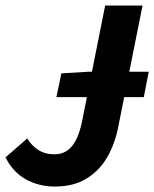

<svg xmlns="http://www.w3.org/2000/svg" viewBox="-25 -672 565 704"><path d="M181.8 -315.8 200 -403 299.9 -409H520.4L502.2 -315.8ZM175.8 12Q117.4 12 69.5 -14.7Q21.7 -41.4 -4.7 -95.1L75 -164.4Q90.4 -138.4 115.3 -122.3Q140.2 -106.2 174.3 -106.2Q214.2 -106.2 238.9 -136.1Q263.5 -165.9 276 -227.7L360.6 -651.8H497.7L408 -204.1Q396.4 -145 368.3 -95.9Q340.2 -46.9 292.6 -17.5Q245 12 175.8 12Z"/></svg>

Font: Source Sans 3
Style: Italic
Weight: 200
Italic angle: -11°
Designer: Paul D. Hunt
Foundry: Adobe
Version: Version 3.046;hotconv 1.0.118;makeotfexe 2.5.65603